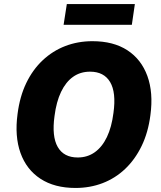

<svg xmlns="http://www.w3.org/2000/svg" viewBox="-20 -920 798 951"><path d="M354 11Q250 11 180.5 -34.5Q111 -80 81.5 -162.5Q52 -245 67 -356Q78 -442 110 -508.5Q142 -575 191.5 -621.5Q241 -668 303.5 -692Q366 -716 438 -716Q542 -716 611 -671Q680 -626 710 -543.5Q740 -461 725 -350Q714 -264 681.5 -197Q649 -130 600 -83.5Q551 -37 488.5 -13Q426 11 354 11ZM365 -140Q413 -140 449.5 -166Q486 -192 509.5 -241Q533 -290 542 -361Q556 -462 525.5 -513.5Q495 -565 426 -565Q378 -565 342 -539.5Q306 -514 282.5 -465Q259 -416 250 -345Q236 -244 266 -192Q296 -140 365 -140ZM295 -797 311 -900H648L633 -797Z"/></svg>

Font: Nunito Sans 10pt SemiCondensed Black
Style: Italic
Weight: 900
Width: 4
Italic angle: -9°
Designer: Vernon Adams
Foundry: Vernon Adams
Version: Version 3.101;gftools[0.9.27]